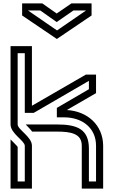

<svg xmlns="http://www.w3.org/2000/svg" viewBox="-20 -1103 665 1123"><path d="M125 -250V-41.7H83.3V-242.7C83.3 -244.8 76 -253.1 60.4 -268.8L41.7 -287.5V0H166.7V-251C166.7 -302.8 83.3 -345.2 83.3 -375V-791.7H125V-442.7H177.1L500 -630.2V-581.2L312.5 -471.9V-416.7H354.2C463.7 -416.7 541.7 -352.6 541.7 -251V-41.7H500V-233.3C500 -346.7 432.6 -375 313.5 -375H130.2C138.1 -367.1 166.2 -337.8 167.7 -333.3H313.5C394.5 -333.3 458.3 -321.8 458.3 -251V0H583.3V-253.1C581.4 -370.3 493.2 -452.4 370.8 -459.4L541.7 -558.3V-666.7H482.3L166.7 -484.4V-833.3H41.7V-375C41.7 -321.8 125 -279.8 125 -250ZM311.5 -974 409.4 -1041.7H483.3L313.5 -925L143.8 -1041.7H215.6ZM311.5 -1024 227.1 -1083.3H109.4V-1012.5L312.5 -875L515.6 -1012.5V-1083.3H397.9Z"/></svg>

Font: Sportrop
Style: Regular
Weight: 500
Version: Version 0.9